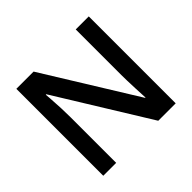

<svg xmlns="http://www.w3.org/2000/svg" viewBox="-166 -915 1115 1115"><g transform="rotate(-45 391.5 -357.0)"><path d="M94.2 0ZM689 0H545.9L194.8 -568.8H190.9L193.4 -537.1Q200.2 -446.3 200.2 -371.1V0H94.2V-713.9H235.8L585.9 -147.9H588.9Q587.9 -159.2 585 -229.7Q582 -300.3 582 -339.8V-713.9H689Z"/></g></svg>

Font: Open Sans Semibold
Style: Regular
Weight: 600
Foundry: Ascender Corporation
Version: Version 1.10; ttfautohint (v1.5.65-e2d9)